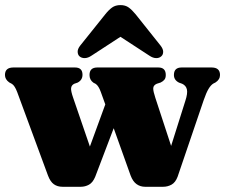

<svg xmlns="http://www.w3.org/2000/svg" viewBox="-22 -731 884 754"><path d="M295 2.5H223.5Q203.5 2.5 189.5 -7.5Q175.5 -17.5 166.5 -41.5L45.5 -369.5Q36 -394.5 25 -401.5L14 -407.5Q-2.5 -419.5 -2.5 -436.5Q-2.5 -466 30.5 -466H272.5Q302 -466 302 -437.5Q302 -416.5 282.5 -406.5L269.5 -402Q258.5 -396.5 257.2 -385Q256 -373.5 265.5 -346.5L331 -155.5L391.5 -321L374 -369.5Q365.5 -393.5 354 -401.5L344.5 -406.5Q329.5 -417.5 329.5 -436.5Q329.5 -466 360 -466H600Q629 -466 629 -436.5Q629 -425 624 -418.5Q619 -412 609 -407L593.5 -402Q580 -396 579.8 -384.2Q579.5 -372.5 588 -347L650 -158L706 -335.5Q715.5 -364.5 712 -379.8Q708.5 -395 693.5 -402L681 -406.5Q661 -416.5 661 -436.5Q661 -466 691 -466H809Q842 -466 842 -436.5Q842 -418.5 824 -407L816 -403Q806 -397 797 -382Q788 -367 778 -338L675.5 -37Q667 -14.5 651.8 -6Q636.5 2.5 618.5 2.5H548Q529 2.5 514.5 -7.8Q500 -18 491 -41.5L424.5 -227.5L352 -37Q342.5 -14 327.5 -5.8Q312.5 2.5 295 2.5ZM337.5 -512.5Q323.5 -503 311 -502.8Q298.5 -502.5 290 -510Q283.5 -516 283 -527.2Q282.5 -538.5 293 -552L391.5 -675Q405 -692 418.2 -701.5Q431.5 -711 451 -711Q470.5 -711 483.5 -701.5Q496.5 -692 510.5 -675L608.5 -552Q619 -538.5 618.8 -527.2Q618.5 -516 611.5 -510Q603.5 -502.5 591 -502.8Q578.5 -503 564.5 -512.5L451 -586.5Z"/></svg>

Font: Fraunces 72pt S050 Black
Style: Regular
Weight: 900
Version: Version 1.000; ttfautohint (v1.8.3)